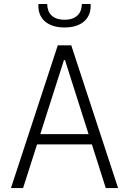

<svg xmlns="http://www.w3.org/2000/svg" viewBox="-20 -962 660 982"><path d="M584 0 344.5 -730H275.5L36 0H98L169.5 -223.5H450L521 0ZM221.5 -941.5H176.5C172 -871.5 217.5 -821.5 310 -821.5C402.5 -821.5 448 -871.5 443.5 -941.5H398.5C398.5 -898 374 -861 310 -861C246 -861 221.5 -898 221.5 -941.5ZM186 -276 307 -654.5H312.5L433 -276Z"/></svg>

Font: Monaspace Neon ExtraLight
Style: Regular
Weight: 200
Designer: Riley Cran & the Lettermatic Team
Foundry: Lettermatic
Version: Version 1.200 (Monaspace Neon)